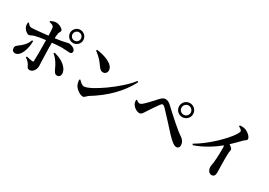

<svg xmlns="http://www.w3.org/2000/svg" viewBox="19 -1804 3962 2823"><g transform="rotate(30 2000.0 -392.5)"><path d="M712 -724C712 -663 762 -613 823 -613C885 -613 935 -663 935 -724C935 -786 885 -836 823 -836C762 -836 712 -786 712 -724ZM753 -724C753 -764 784 -795 823 -795C863 -795 894 -764 894 -724C894 -685 863 -654 823 -654C784 -654 753 -685 753 -724ZM786 -152C802 -118 818 -80 858 -80C895 -80 916 -109 914 -148C905 -250 785 -328 662 -355L652 -341C719 -283 755 -222 786 -152ZM284 -347C265 -295 236 -250 180 -205C129 -164 104 -157 104 -113C104 -79 126 -56 160 -56C254 -56 306 -224 303 -344ZM100 -543C98 -524 98 -490 106 -472C123 -431 167 -391 199 -391C227 -391 247 -413 284 -422C331 -434 398 -445 460 -452L461 -381C462 -296 463 -150 459 -98C458 -84 452 -82 441 -83C415 -85 377 -93 336 -102L329 -85C363 -63 391 -35 405 -11C428 32 429 51 471 51C523 51 563 -13 563 -66C563 -105 553 -277 553 -380V-462C616 -468 678 -473 716 -473C775 -473 809 -466 847 -466C876 -466 891 -478 891 -505C891 -551 820 -579 775 -579C749 -579 742 -564 556 -539C557 -572 560 -601 564 -623C568 -651 586 -658 586 -682C586 -713 515 -751 464 -752C431 -752 395 -738 371 -726L372 -709C414 -699 440 -691 449 -666C454 -651 457 -591 459 -527C376 -518 230 -502 184 -502C155 -502 138 -518 114 -548Z M1182 -704 1173 -688C1269 -615 1294 -578 1341 -512C1366 -477 1387 -459 1419 -459C1458 -459 1484 -490 1484 -526C1484 -629 1320 -688 1182 -704ZM1925 -605C1781 -412 1390 -140 1282 -140C1246 -140 1211 -178 1187 -202L1173 -193C1173 -164 1183 -125 1195 -102C1215 -62 1285 -3 1342 -3C1371 -3 1384 -36 1416 -56C1648 -198 1830 -374 1943 -593Z M2640 -590C2640 -525 2693 -472 2758 -472C2824 -472 2877 -525 2877 -590C2877 -656 2824 -709 2758 -709C2693 -709 2640 -656 2640 -590ZM2681 -590C2681 -633 2715 -668 2758 -668C2801 -668 2836 -633 2836 -590C2836 -547 2801 -513 2758 -513C2715 -513 2681 -547 2681 -590ZM2046 -351C2047 -319 2052 -295 2066 -276C2091 -238 2140 -208 2180 -208C2216 -208 2231 -236 2253 -270C2283 -318 2353 -424 2385 -465C2400 -484 2410 -491 2419 -491C2430 -491 2444 -483 2464 -464C2521 -407 2676 -233 2736 -169C2814 -86 2865 -47 2902 -47C2933 -47 2952 -69 2952 -102C2952 -144 2929 -186 2892 -211C2793 -276 2652 -406 2514 -534C2479 -567 2449 -581 2416 -581C2387 -581 2364 -564 2338 -538C2308 -507 2221 -407 2171 -363C2146 -341 2128 -332 2114 -332C2101 -332 2078 -343 2057 -361Z M3550 -774C3580 -759 3608 -739 3608 -721C3608 -708 3599 -687 3582 -660C3508 -545 3300 -333 3088 -211L3099 -192C3275 -250 3429 -362 3499 -420C3503 -409 3505 -396 3505 -381C3506 -337 3505 -224 3494 -126C3490 -93 3483 -70 3483 -51C3483 -1 3507 50 3559 50C3595 50 3614 23 3614 -20C3614 -71 3607 -215 3612 -349C3612 -378 3621 -396 3621 -414C3621 -433 3596 -452 3562 -476C3622 -531 3672 -584 3707 -620C3734 -648 3759 -647 3759 -677C3759 -713 3699 -769 3644 -785C3614 -795 3582 -793 3555 -791Z"/></g></svg>

Font: Noto Serif KR
Style: Bold
Weight: 700
Designer: Ryoko NISHIZUKA 西塚涼子 (kana & ideographs); Frank Grießhammer (Latin, Greek & Cyrillic); Wenlong ZHANG 张文龙 (bopomofo); San
Foundry: Adobe
Version: Version 2.001;hotconv 1.1.0;makeotfexe 2.6.0